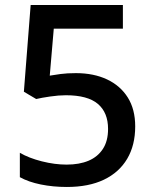

<svg xmlns="http://www.w3.org/2000/svg" viewBox="-20 -734 612 764"><path d="M282 -443Q353 -443 406 -418Q459 -393 488.5 -346Q518 -299 518 -231Q518 -156 486 -102Q454 -48 393.5 -19Q333 10 246 10Q191 10 142 0Q93 -10 59 -29V-126Q95 -105 146.5 -92Q198 -79 245 -79Q296 -79 332.5 -94.5Q369 -110 389.5 -141.5Q410 -173 410 -221Q410 -286 369.5 -320.5Q329 -355 242 -355Q214 -355 179.5 -350Q145 -345 124 -340L75 -369L102 -714H469V-620H194L178 -433Q195 -436 221 -439.5Q247 -443 282 -443Z"/></svg>

Font: Noto Sans Thai Medium
Style: Regular
Weight: 500
Designer: Monotype Design Team
Foundry: Monotype Imaging Inc.
Version: Version 2.001